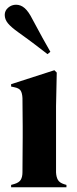

<svg xmlns="http://www.w3.org/2000/svg" viewBox="-25 -792 325 812"><path d="M22 0V-10L36 -14Q56 -20 63 -32Q70 -44 70 -64Q70 -99 70.5 -139.5Q71 -180 71 -210V-258Q71 -289 70.5 -316.5Q70 -344 70 -377Q69 -398 62.5 -408.5Q56 -419 36 -423L22 -426V-436L205 -495L215 -485L212 -343V-63Q213 -43 220 -31Q227 -19 246 -13L256 -10V0ZM176 -563Q154 -580 124.5 -602.5Q95 -625 53 -655Q22 -677 8.5 -693.5Q-5 -710 -5 -729Q-5 -747 9.5 -759.5Q24 -772 43 -772Q63 -772 79.5 -757.5Q96 -743 112 -711Q137 -664 155 -631.5Q173 -599 188 -573Z"/></svg>

Font: DeepMind Serif Display
Style: Regular
Weight: 400
Designer: Frank Grießhammer / Modifications: Colophon Foundry
Foundry: Colophon Foundry
Version: Version 5.003; ttfautohint (v1.8.2)